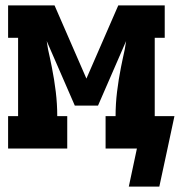

<svg xmlns="http://www.w3.org/2000/svg" viewBox="-20 -550 666 711"><path d="M457 141 487 0H371V-120H408Q408 -165 413.5 -210.5Q419 -256 428 -301L435 -335Q439 -351 442 -367Q445 -383 447 -398L343 -159H257L153 -398Q155 -383 158 -367Q161 -351 165 -335L172 -301Q181 -256 186.5 -210.5Q192 -165 192 -120H229V0H10V-120H47V-410H10V-530H182L300 -259L418 -530H590V-410H553V-120H626L598 11L570 141Z"/></svg>

Font: Iosevka Slab Heavy Extended
Style: Regular
Weight: 900
Width: 7
Monospace: yes
Designer: Belleve Invis
Foundry: Belleve Invis
Version: Version 11.1.0; ttfautohint (v1.8.3)